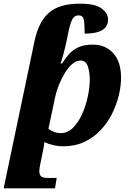

<svg xmlns="http://www.w3.org/2000/svg" viewBox="-59 -790 721 1050"><path d="M130 -566Q152 -671 209 -720.5Q266 -770 378 -770Q462 -770 497 -743.5Q532 -717 532 -683Q532 -606 404 -606Q404 -658 399.5 -682Q395 -706 370 -706Q347 -706 335 -681.5Q323 -657 312 -600L304 -560Q301 -546 295.5 -524Q290 -502 284 -479.5Q278 -457 272 -443H280Q296 -467 315.5 -490.5Q335 -514 366.5 -530Q398 -546 449 -546Q517 -546 560 -499.5Q603 -453 603 -365Q603 -319 590.5 -267.5Q578 -216 553 -166.5Q528 -117 490 -77Q452 -37 401.5 -13.5Q351 10 288 10Q258 10 231 3.5Q204 -3 184 -13Q183 -5 181 9Q179 23 176 35L162 104Q156 131 156 145Q156 165 165.5 174Q175 183 202 183H251L242 240H-39ZM274 -62Q311 -62 340.5 -91.5Q370 -121 390.5 -167Q411 -213 421.5 -263.5Q432 -314 432 -355Q432 -394 421.5 -426.5Q411 -459 381 -459Q358 -459 335.5 -439.5Q313 -420 294.5 -389Q276 -358 262.5 -324Q249 -290 243 -261L206 -86Q215 -78 233.5 -70Q252 -62 274 -62Z"/></svg>

Font: Noto Serif ExtraBold
Style: Italic
Weight: 800
Italic angle: -12°
Designer: Monotype Design Team
Foundry: Monotype Imaging Inc.
Version: Version 2.013